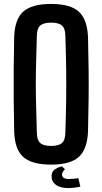

<svg xmlns="http://www.w3.org/2000/svg" viewBox="-20 -828 520 975"><path d="M240 8Q141 8 97.5 -31.5Q54 -71 52 -163Q50 -251 49.5 -326.5Q49 -402 49.5 -476.5Q50 -551 52 -637Q54 -729 97.5 -768.5Q141 -808 240 -808Q337 -808 380.5 -768.5Q424 -729 427 -637Q429 -550 430 -475.5Q431 -401 430 -326Q429 -251 427 -163Q424 -71 380.5 -31.5Q337 8 240 8ZM240 -87Q279 -87 295.5 -102.5Q312 -118 312 -158Q315 -246 316 -323Q317 -400 316 -477Q315 -554 312 -643Q312 -682 295.5 -697.5Q279 -713 240 -713Q200 -713 183.5 -697.5Q167 -682 167 -643Q164 -555 162.5 -478.5Q161 -402 162.5 -324.5Q164 -247 167 -158Q167 -118 183.5 -102.5Q200 -87 240 -87ZM242 65Q242 45 257 33.5Q272 22 294 17L310 31Q303 38 299 45Q295 52 295 59Q295 68 303 74.5Q311 81 330 81Q340 81 354.5 79.5Q369 78 378 77L388 120Q375 123 357 125Q339 127 327 127Q285 127 263 110Q241 93 242 65Z"/></svg>

Font: Big Shoulders Text
Style: Bold
Weight: 700
Designer: Patric King
Foundry: XO Type Co
Version: Version 1.000; ttfautohint (v1.8.2)